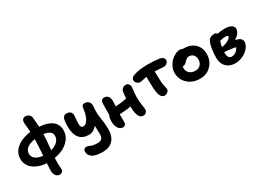

<svg xmlns="http://www.w3.org/2000/svg" viewBox="-31 -1755 3933 2901"><g transform="rotate(-30 1935.5 -304.0)"><path d="M421.9 193.8Q385.7 193.8 358.9 162.1Q332 130.4 332 71.8Q332 47.4 337.9 -54.2Q292.5 -56.6 249 -66.9Q205.6 -77.1 164.1 -97.4Q122.6 -117.7 91.6 -146.2Q60.5 -174.8 41.7 -216.8Q22.9 -258.8 22.9 -309.1Q22.9 -354.5 38.1 -394Q53.2 -433.6 79.8 -462.4Q106.4 -491.2 139.6 -514.2Q172.9 -537.1 211.4 -552Q250 -566.9 286.4 -575.9Q322.8 -585 358.9 -588.9Q356.9 -623 353.3 -661.4Q349.6 -699.7 347.4 -723.9Q345.2 -748 345.2 -756.8Q345.2 -789.6 360.6 -809.8Q376 -830.1 408.2 -830.1Q446.3 -830.1 470.5 -809.3Q494.6 -788.6 499 -754.9Q508.3 -673.8 512.2 -588.9Q575.2 -586.4 627.9 -571.5Q680.7 -556.6 720.9 -529.3Q761.2 -502 783.7 -459Q806.2 -416 806.2 -361.8Q806.2 -252.4 719.2 -170.4Q632.3 -88.4 481.9 -63Q479 -10.3 479 34.2Q479 63 481.9 97.7Q484.9 132.3 484.9 133.8Q484.9 160.2 467.3 177Q449.7 193.8 421.9 193.8ZM652.8 -356Q652.8 -400.4 612.8 -427.5Q572.8 -454.6 513.2 -460.9Q512.2 -393.6 493.2 -190.9Q564.9 -210.4 608.9 -252.9Q652.8 -295.4 652.8 -356ZM173.8 -309.1Q173.8 -278.8 188.5 -254.9Q203.1 -231 228.3 -215.8Q253.4 -200.7 283.2 -191.9Q313 -183.1 347.2 -180.2Q360.8 -364.3 361.8 -460Q323.2 -454.6 291.5 -444.3Q259.8 -434.1 232.2 -416.7Q204.6 -399.4 189.2 -371.8Q173.8 -344.2 173.8 -309.1Z M1162.6 222.2Q1039.6 222.2 981.7 185.8Q923.8 149.4 923.8 86.9Q923.8 59.1 938.5 43.9Q953.1 28.8 980 28.8Q993.7 28.8 1010 34.7Q1026.4 40.5 1041.5 47.9Q1056.6 55.2 1087.4 61Q1118.2 66.9 1157.7 66.9Q1208.5 66.9 1230.7 41.3Q1252.9 15.6 1252.9 -34.2Q1252.9 -53.2 1247.6 -182.1Q1187.5 -106.9 1102.5 -106.9Q999 -106.9 942.9 -174.3Q886.7 -241.7 886.7 -381.8Q886.7 -435.5 892.1 -470.9Q897.5 -506.3 908.9 -524.9Q920.4 -543.5 934.3 -550.3Q948.2 -557.1 968.8 -557.1Q1015.1 -557.1 1037.4 -533.4Q1059.6 -509.8 1058.6 -471.2Q1058.1 -455.1 1055.9 -431.6Q1053.7 -408.2 1052 -389.9Q1050.3 -371.6 1049.1 -350.6Q1047.9 -329.6 1049.3 -314.5Q1050.8 -299.3 1055.2 -286.4Q1059.6 -273.4 1069.3 -266.6Q1079.1 -259.8 1093.8 -259.8Q1129.4 -259.8 1158.2 -293Q1187 -326.2 1204.3 -378.7Q1221.7 -431.2 1229 -497.1Q1232.9 -529.3 1245.8 -542.7Q1258.8 -556.2 1287.6 -556.2Q1329.6 -556.2 1356.4 -525.6Q1383.3 -495.1 1377 -439Q1369.6 -385.7 1372.3 -331.8Q1375 -277.8 1381.1 -245.1Q1387.2 -212.4 1393.6 -154.3Q1399.9 -96.2 1399.9 -34.2Q1399.9 29.8 1382.3 79.1Q1364.7 128.4 1332.8 159.4Q1300.8 190.4 1257.8 206.3Q1214.8 222.2 1162.6 222.2Z M1609.4 53.2Q1559.6 53.2 1528.6 7.1Q1497.6 -39.1 1497.6 -115.2Q1497.6 -172.9 1518.6 -213.9Q1518.6 -224.6 1520 -296.6Q1521.5 -368.7 1521.5 -401.9Q1521.5 -437.5 1534.4 -459.7Q1547.4 -481.9 1575.7 -481.9Q1623.5 -481.9 1647.9 -453.1Q1672.4 -424.3 1672.4 -371.1Q1672.4 -346.2 1668.5 -277.8Q1780.8 -281.2 1864.3 -303.2Q1868.2 -374.5 1876.5 -418Q1882.3 -446.8 1906 -465.8Q1929.7 -484.9 1959.5 -484.9Q1987.8 -484.9 2007.1 -464.6Q2026.4 -444.3 2026.4 -417Q2026.4 -397.5 2019 -335.4Q2011.7 -273.4 2011.7 -226.1Q2011.7 -169.9 2022.2 -103Q2032.7 -36.1 2032.7 -15.1Q2032.7 13.7 2012.7 33.4Q1992.7 53.2 1960.4 53.2Q1933.1 53.2 1913.3 36.4Q1893.6 19.5 1882.1 -11.2Q1870.6 -42 1865.5 -80.3Q1860.4 -118.7 1860.4 -166Q1784.2 -147.5 1661.6 -144V-5.9Q1661.6 20 1647 36.6Q1632.3 53.2 1609.4 53.2Z M2393.6 -48.8Q2369.6 -48.8 2353.8 -60.3Q2337.9 -71.8 2324.7 -97.2Q2295.4 -155.8 2295.4 -320.8Q2295.4 -340.8 2292.5 -433.1Q2272.9 -429.7 2232.4 -419.9Q2191.9 -410.2 2173.8 -410.2Q2142.6 -410.2 2119.1 -432.4Q2095.7 -454.6 2095.7 -484.9Q2095.7 -528.3 2144.5 -546.9Q2239.3 -585 2405.8 -585Q2510.7 -585 2602.5 -571.8Q2637.7 -566.4 2658.2 -549.3Q2678.7 -532.2 2678.7 -504.9Q2678.7 -476.1 2655.5 -453.6Q2632.3 -431.2 2598.6 -431.2Q2584.5 -431.2 2529.8 -435.5Q2475.1 -439.9 2442.4 -440.9Q2446.8 -333.5 2446.8 -283.2Q2446.8 -243.7 2453.1 -210Q2459.5 -176.3 2465.6 -153.6Q2471.7 -130.9 2471.7 -118.2Q2471.7 -89.4 2447 -69.1Q2422.4 -48.8 2393.6 -48.8Z M2988.3 -1Q2858.4 -1 2774.4 -77.4Q2690.4 -153.8 2690.4 -272.9Q2690.4 -321.8 2713.1 -370.6Q2735.8 -419.4 2770.8 -455.1Q2805.7 -490.7 2849.1 -512.9Q2892.6 -535.2 2932.6 -535.2Q2955.6 -535.2 2975.6 -523.9H2986.3Q3112.8 -523.9 3184.6 -457Q3256.3 -390.1 3256.3 -274.9Q3256.3 -158.2 3179.2 -79.6Q3102.1 -1 2988.3 -1ZM2843.3 -268.1Q2843.3 -210.9 2881.6 -176Q2919.9 -141.1 2983.4 -141.1Q3037.6 -141.1 3071.5 -176.5Q3105.5 -211.9 3105.5 -269Q3105.5 -319.8 3076.7 -349.9Q3047.9 -379.9 3000.5 -379.9Q2985.8 -379.9 2972.7 -373.5Q2959.5 -367.2 2951.4 -360.1Q2943.4 -353 2926.3 -335.9Q2901.9 -311.5 2888.4 -303.2Q2875 -294.9 2853.5 -294.9H2847.7Q2843.3 -275.4 2843.3 -268.1Z M3563.5 63Q3493.7 63 3444.6 33.2Q3395.5 3.4 3372.6 -45.2Q3349.6 -93.8 3349.6 -155.8Q3349.6 -231.9 3363 -312.5Q3376.5 -393.1 3403.3 -438Q3415 -458.5 3443.8 -470.7Q3472.7 -482.9 3504.4 -482.9Q3534.7 -482.9 3546.4 -459Q3610.8 -472.2 3678.7 -472.2Q3751 -472.2 3791.7 -449Q3832.5 -425.8 3832.5 -381.8Q3832.5 -344.7 3805.4 -309.1Q3778.3 -273.4 3730.5 -244.1Q3843.3 -221.7 3843.3 -150.9Q3843.3 -112.3 3819.3 -73.2Q3795.4 -34.2 3757.1 -4.4Q3718.8 25.4 3667.2 44.2Q3615.7 63 3563.5 63ZM3627.4 -361.8Q3581.1 -361.8 3530.3 -345.2Q3514.2 -295.9 3505.4 -251Q3543 -254.4 3582.3 -269.3Q3621.6 -284.2 3647 -304.2Q3672.4 -324.2 3672.4 -340.8Q3672.4 -361.8 3627.4 -361.8ZM3496.6 -148.9Q3496.6 -106.9 3513.9 -79.3Q3531.2 -51.8 3566.4 -51.8Q3606.9 -51.8 3641.1 -77.4Q3675.3 -103 3690.4 -143.1Q3652.8 -151.9 3594.7 -159.4Q3536.6 -167 3496.6 -167Z"/></g></svg>

Font: Shantell Sans Bouncy
Style: Bold
Weight: 700
Designer: Stephen Nixon, Anya Danilova, Shantell Martin
Foundry: Arrow Type
Version: Version 1.006;[9816181b4]